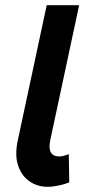

<svg xmlns="http://www.w3.org/2000/svg" viewBox="-20 -710 326 740"><path d="M247 -7Q230 0 206 5Q182 10 163 10Q125 10 94.5 -10.5Q64 -31 50 -71.5Q36 -112 49 -171L160 -690H285L174 -171Q160 -107 209 -107Q223 -107 245 -116Z"/></svg>

Font: Radio Canada Condensed SemiBold
Style: Italic
Weight: 600
Width: 3
Italic angle: -12°
Designer: Charles Daoud, Etienne Aubert Bonn, Alexandre Saumier Demers, Jacques Le Bailly
Foundry: Radio-Canada
Version: Version 2.104; ttfautohint (v1.8.4.7-5d5b);gftools[0.9.28.de